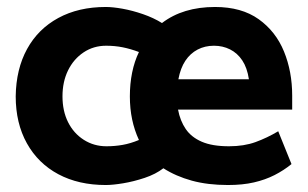

<svg xmlns="http://www.w3.org/2000/svg" viewBox="-20 -518 882 550"><path d="M817 -204H490Q496 -172 512 -148.5Q528 -125 558 -112Q588 -99 636 -99Q679 -99 712 -111Q745 -123 777 -142L815 -48Q793 -30 766.5 -16.5Q740 -3 707.5 4.5Q675 12 633 12Q575 12 529.5 -0.5Q484 -13 448 -36Q426 -19 394.5 -8.5Q363 2 333 7Q303 12 283 12Q205 12 147 -19Q89 -50 57 -107.5Q25 -165 25 -242Q26 -320 57.5 -377.5Q89 -435 147 -466.5Q205 -498 283 -498Q303 -498 331 -493Q359 -488 389.5 -477.5Q420 -467 444 -452Q474 -475 512 -486.5Q550 -498 596 -498Q672 -498 721 -463Q770 -428 793.5 -370.5Q817 -313 817 -244ZM491 -291H693Q688 -324 674 -345Q660 -366 639 -376.5Q618 -387 593 -387Q567 -387 546 -376Q525 -365 511 -344Q497 -323 491 -291ZM159 -242Q159 -200 175 -168Q191 -136 220 -117.5Q249 -99 285 -99Q309 -99 331.5 -103Q354 -107 378 -117Q365 -145 358.5 -176Q352 -207 352 -242Q352 -278 358.5 -310Q365 -342 378 -369Q354 -378 331.5 -382.5Q309 -387 284 -387Q248 -387 219.5 -368Q191 -349 175 -316.5Q159 -284 159 -242Z"/></svg>

Font: Catamaran
Style: Bold
Weight: 700
Designer: Pria Ravichandran
Version: Version 2.000